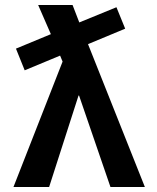

<svg xmlns="http://www.w3.org/2000/svg" viewBox="-20 -750 630 770"><path d="M295 -367 177 0H34L231 -503L221 -527L79 -468L44 -555L184 -613L133 -730H271L298 -660L447 -721L482 -635L333 -573L561 0H423L297 -367Z"/></svg>

Font: M PLUS 1p
Style: Bold
Weight: 700
Version: Version 1.062